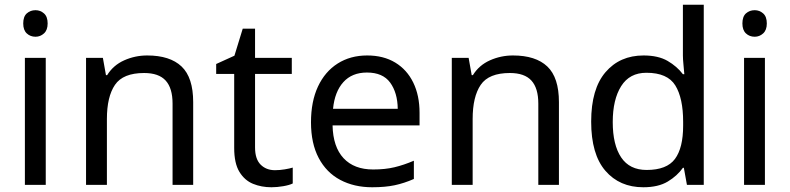

<svg xmlns="http://www.w3.org/2000/svg" viewBox="-20 -780 3332 810"><path d="M173 -536V0H85V-536ZM130 -737Q150 -737 165.5 -723.5Q181 -710 181 -681Q181 -653 165.5 -639Q150 -625 130 -625Q108 -625 93 -639Q78 -653 78 -681Q78 -710 93 -723.5Q108 -737 130 -737Z M601 -546Q697 -546 746 -499.5Q795 -453 795 -349V0H708V-343Q708 -408 679 -440Q650 -472 588 -472Q499 -472 465 -422Q431 -372 431 -278V0H343V-536H414L427 -463H432Q458 -505 504 -525.5Q550 -546 601 -546Z M1140 -62Q1160 -62 1181 -65.5Q1202 -69 1215 -73V-6Q1201 1 1175 5.5Q1149 10 1125 10Q1083 10 1047.5 -4.5Q1012 -19 990 -55Q968 -91 968 -156V-468H892V-510L969 -545L1004 -659H1056V-536H1211V-468H1056V-158Q1056 -109 1079.5 -85.5Q1103 -62 1140 -62Z M1529 -546Q1598 -546 1647.5 -516Q1697 -486 1723.5 -431.5Q1750 -377 1750 -304V-251H1383Q1385 -160 1429.5 -112.5Q1474 -65 1554 -65Q1605 -65 1644.5 -74.5Q1684 -84 1726 -102V-25Q1685 -7 1645 1.5Q1605 10 1550 10Q1474 10 1415.5 -21Q1357 -52 1324.5 -113.5Q1292 -175 1292 -264Q1292 -352 1321.5 -415Q1351 -478 1404.5 -512Q1458 -546 1529 -546ZM1528 -474Q1465 -474 1428.5 -433.5Q1392 -393 1385 -321H1658Q1657 -389 1626 -431.5Q1595 -474 1528 -474Z M2144 -546Q2240 -546 2289 -499.5Q2338 -453 2338 -349V0H2251V-343Q2251 -408 2222 -440Q2193 -472 2131 -472Q2042 -472 2008 -422Q1974 -372 1974 -278V0H1886V-536H1957L1970 -463H1975Q2001 -505 2047 -525.5Q2093 -546 2144 -546Z M2694 10Q2594 10 2534 -59.5Q2474 -129 2474 -267Q2474 -405 2534.5 -475.5Q2595 -546 2695 -546Q2757 -546 2796.5 -523Q2836 -500 2861 -467H2867Q2866 -480 2863.5 -505.5Q2861 -531 2861 -546V-760H2949V0H2878L2865 -72H2861Q2837 -38 2797 -14Q2757 10 2694 10ZM2708 -63Q2793 -63 2827.5 -109.5Q2862 -156 2862 -250V-266Q2862 -366 2829 -419.5Q2796 -473 2707 -473Q2636 -473 2600.5 -416.5Q2565 -360 2565 -265Q2565 -169 2600.5 -116Q2636 -63 2708 -63Z M3207 -536V0H3119V-536ZM3164 -737Q3184 -737 3199.5 -723.5Q3215 -710 3215 -681Q3215 -653 3199.5 -639Q3184 -625 3164 -625Q3142 -625 3127 -639Q3112 -653 3112 -681Q3112 -710 3127 -723.5Q3142 -737 3164 -737Z"/></svg>

Font: Noto Sans Sora Sompeng
Style: Regular
Weight: 400
Designer: Monotype Design Team. David Williams.
Foundry: Monotype Imaging Inc.
Version: Version 2.101